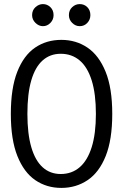

<svg xmlns="http://www.w3.org/2000/svg" viewBox="-20 -904 600 939"><path d="M280 15Q208 15 152.5 -23Q97 -61 65 -141Q33 -221 33 -347Q33 -473 64.5 -553Q96 -633 151.5 -671Q207 -709 280 -709Q352 -709 408 -671Q464 -633 496.5 -553Q529 -473 529 -347Q529 -221 497 -141Q465 -61 408.5 -23Q352 15 280 15ZM277 -53Q331 -53 369.5 -86Q408 -119 428.5 -184.5Q449 -250 449 -347Q449 -445 428.5 -510.5Q408 -576 369.5 -608.5Q331 -641 277 -641Q225 -641 188.5 -608.5Q152 -576 133 -511Q114 -446 114 -347Q114 -250 133 -184.5Q152 -119 188.5 -86Q225 -53 277 -53ZM370 -776Q349 -776 333 -792Q317 -808 317 -830Q317 -854 333 -869Q349 -884 370 -884Q392 -884 407 -869Q422 -854 422 -830Q422 -808 407 -792Q392 -776 370 -776ZM190 -776Q170 -776 153.5 -792Q137 -808 137 -830Q137 -854 153.5 -869Q170 -884 190 -884Q211 -884 226.5 -869Q242 -854 242 -830Q242 -808 226.5 -792Q211 -776 190 -776Z"/></svg>

Font: Ubuntu Sans Mono
Style: Regular
Weight: 400
Monospace: yes
Designer: Dalton Maag Ltd
Foundry: Dalton Maag Ltd
Version: Version 1.006